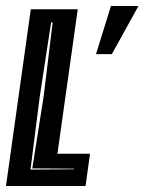

<svg xmlns="http://www.w3.org/2000/svg" viewBox="-30 -622 483 642"><path d="M-10 0 73 -591H230L162 -108H271L256 0ZM72 -55 217 -56 218 -58 78 -59 116 -300 146 -547H141L103 -300ZM291 -441 341 -602H433L344 -441Z"/></svg>

Font: Alumni Sans Inline One
Style: Italic
Weight: 400
Italic angle: -8°
Designer: Robert E. Leuschke
Foundry: Robert E. Leuschke
Version: Version 1.100; ttfautohint (v1.8.3)